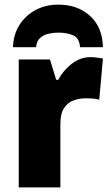

<svg xmlns="http://www.w3.org/2000/svg" viewBox="-20 -810 475 830"><path d="M371 -563Q385 -563 399.5 -561Q414 -559 425 -557L409 -379Q399 -382 385.5 -383.5Q372 -385 350 -385Q323 -385 298 -376Q273 -367 257 -343Q241 -319 241 -274V0H61V-553H196L223 -465H232Q251 -503 288.5 -533Q326 -563 371 -563ZM232 -790Q316 -790 369.5 -741Q423 -692 425 -606H326Q323 -646 296 -657.5Q269 -669 232 -669Q210 -669 189 -664Q168 -659 153 -645.5Q138 -632 136 -606H36Q38 -661 64 -702Q90 -743 133.5 -766.5Q177 -790 232 -790Z"/></svg>

Font: Noto Sans SemiCondensed Black
Style: Regular
Weight: 900
Width: 4
Designer: Monotype Design Team
Foundry: Monotype Imaging Inc.
Version: Version 2.013; ttfautohint (v1.8.4.7-5d5b)